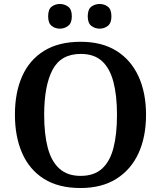

<svg xmlns="http://www.w3.org/2000/svg" viewBox="-20 -935 810 965"><path d="M385 10Q274 10 201 -36Q128 -82 91.5 -165Q55 -248 55 -359Q55 -470 91.5 -552Q128 -634 201.5 -679.5Q275 -725 386 -725Q492 -725 565 -679.5Q638 -634 676 -551.5Q714 -469 714 -358Q714 -247 676 -164.5Q638 -82 564.5 -36Q491 10 385 10ZM385 -51Q453 -51 493 -87.5Q533 -124 550.5 -192.5Q568 -261 568 -358Q568 -455 550 -523.5Q532 -592 492.5 -628Q453 -664 386 -664Q286 -664 244 -584Q202 -504 202 -358Q202 -261 220 -192.5Q238 -124 278.5 -87.5Q319 -51 385 -51ZM481 -791Q457 -791 439 -805Q421 -819 421 -853Q421 -888 439 -901.5Q457 -915 481 -915Q504 -915 522 -901.5Q540 -888 540 -853Q540 -819 522 -805Q504 -791 481 -791ZM281 -791Q257 -791 239.5 -805Q222 -819 222 -853Q222 -888 239.5 -901.5Q257 -915 281 -915Q304 -915 322.5 -901.5Q341 -888 341 -853Q341 -819 322.5 -805Q304 -791 281 -791Z"/></svg>

Font: Noto Serif Khmer SemiBold
Style: Regular
Weight: 600
Version: Version 2.003